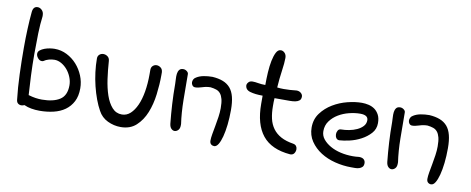

<svg xmlns="http://www.w3.org/2000/svg" viewBox="-52 -717 2342 955"><g transform="rotate(10 1119.0 -240.0)"><path d="M105.5 -461.9Q100.6 -425.8 99.1 -376Q97.7 -326.2 97.7 -272.5Q97.7 -216.8 100.1 -163.1Q102.5 -109.4 105.5 -65.4Q125 -59.6 141.6 -57.1Q158.2 -54.7 173.8 -54.7Q231.4 -54.7 264.2 -75.7Q296.9 -96.7 296.9 -148.4Q296.9 -168.9 288.6 -189.5Q280.3 -210 267.1 -225.6Q253.9 -241.2 236.8 -251Q219.7 -260.7 202.1 -260.7Q188.5 -260.7 173.8 -256.8Q159.2 -252.9 148.4 -245.1Q145.5 -243.2 139.6 -243.2Q128.9 -243.2 120.1 -253.9Q111.3 -264.6 111.3 -275.4Q111.3 -286.1 120.6 -293.5Q129.9 -300.8 143.1 -305.7Q156.2 -310.5 169.9 -312.5Q183.6 -314.5 193.4 -314.5Q226.6 -314.5 255.4 -299.8Q284.2 -285.2 305.7 -261.2Q327.1 -237.3 339.8 -206.5Q352.5 -175.8 352.5 -142.6Q352.5 -103.5 338.4 -76.2Q324.2 -48.8 299.8 -31.2Q275.4 -13.7 242.2 -5.9Q209 2 171.9 2Q150.4 2 130.4 -1.5Q110.4 -4.9 93.8 -12.7Q84 -8.8 78.1 -8.8Q68.4 -8.8 61 -14.6Q53.7 -20.5 52.7 -34.2Q45.9 -91.8 43.5 -159.2Q41 -226.6 41 -293.9Q41 -343.8 43 -389.6Q44.9 -435.5 48.8 -475.6Q51.8 -503.9 74.2 -503.9Q85.9 -503.9 95.7 -494.1Q105.5 -484.4 105.5 -467.8Z M738.3 -292V-276.4Q738.3 -230.5 731.9 -179.7Q725.6 -128.9 708.5 -86.4Q691.4 -43.9 661.1 -16.1Q630.9 11.7 583 11.7Q548.8 11.7 517.1 -3.4Q485.4 -18.6 468.8 -49.8Q456.1 -72.3 444.8 -102.5Q433.6 -132.8 425.3 -166.5Q417 -200.2 412.6 -235.4Q408.2 -270.5 408.2 -303.7Q408.2 -316.4 416.5 -323.7Q424.8 -331.1 436.5 -331.1Q448.2 -331.1 458 -323.7Q467.8 -316.4 468.8 -301.8Q471.7 -256.8 478 -211.9Q484.4 -167 496.6 -131.3Q508.8 -95.7 528.8 -73.2Q548.8 -50.8 578.1 -50.8Q602.5 -50.8 621.1 -67.9Q639.6 -85 652.8 -114.3Q666 -143.6 672.9 -184.1Q679.7 -224.6 679.7 -271.5V-293.9Q679.7 -307.6 688 -314.9Q696.3 -322.3 707 -322.3Q717.8 -322.3 727.5 -314.9Q737.3 -307.6 738.3 -292Z M910.2 -295.9Q925.8 -305.7 946.8 -309.6Q967.8 -313.5 990.2 -313.5Q1021.5 -311.5 1043.9 -302.7Q1066.4 -293.9 1081.1 -276.9Q1095.7 -259.8 1102.5 -232.9Q1109.4 -206.1 1109.4 -167Q1109.4 -127 1105.5 -92.3Q1101.6 -57.6 1094.7 -31.7Q1087.9 -5.9 1078.6 9.3Q1069.3 24.4 1057.6 24.4Q1048.8 24.4 1042 18.6Q1035.2 12.7 1035.2 0Q1035.2 -12.7 1038.6 -32.7Q1042 -52.7 1046.4 -75.7Q1050.8 -98.6 1054.2 -122.6Q1057.6 -146.5 1057.6 -167Q1057.6 -195.3 1053.2 -212.4Q1048.8 -229.5 1040.5 -239.7Q1032.2 -250 1019.5 -254.4Q1006.8 -258.8 990.2 -260.7Q969.7 -260.7 949.2 -253.9Q928.7 -247.1 914.1 -247.1Q905.3 -247.1 899.9 -253.9Q894.5 -260.7 894.5 -269.5Q894.5 -276.4 897.9 -283.7Q901.4 -291 910.2 -295.9ZM867.2 -305.7Q867.2 -241.2 868.2 -175.3Q869.1 -109.4 877 -55.7V-48.8Q877 -32.2 868.7 -23.9Q860.4 -15.6 850.6 -15.6Q841.8 -15.6 834 -23.4Q826.2 -31.2 824.2 -47.9Q819.3 -94.7 816.4 -144.5Q813.5 -194.3 813.5 -247.1Q813.5 -257.8 812.5 -271.5Q811.5 -285.2 813 -297.4Q814.5 -309.6 820.8 -317.9Q827.1 -326.2 840.8 -326.2Q850.6 -326.2 858.9 -319.8Q867.2 -313.5 867.2 -305.7Z M1437.5 -1Q1341.8 -8.8 1296.9 -64.5Q1252 -120.1 1252 -223.6V-264.6Q1213.9 -264.6 1188.5 -272Q1163.1 -279.3 1163.1 -303.7Q1165 -312.5 1171.9 -318.8Q1178.7 -325.2 1191.4 -325.2Q1203.1 -325.2 1219.7 -322.3Q1236.3 -319.3 1255.9 -319.3Q1255.9 -350.6 1257.8 -383.3Q1259.8 -416 1265.1 -442.4Q1270.5 -468.8 1279.3 -485.8Q1288.1 -502.9 1302.7 -502.9Q1313.5 -502.9 1322.3 -493.7Q1331.1 -484.4 1331.1 -468.8Q1331.1 -444.3 1325.2 -403.3Q1319.3 -362.3 1316.4 -317.4Q1324.2 -316.4 1332.5 -315.9Q1340.8 -315.4 1349.6 -315.4Q1365.2 -315.4 1381.3 -316.4Q1397.5 -317.4 1414.1 -319.3Q1427.7 -319.3 1436.5 -311.5Q1445.3 -303.7 1445.3 -293.9Q1445.3 -280.3 1437.5 -273.9Q1429.7 -267.6 1417.5 -265.1Q1405.3 -262.7 1389.2 -262.7Q1373 -262.7 1357.4 -262.7H1312.5Q1311.5 -252 1311.5 -242.2Q1311.5 -232.4 1311.5 -222.7Q1311.5 -187.5 1317.9 -159.7Q1324.2 -131.8 1339.8 -110.4Q1355.5 -88.9 1380.9 -75.2Q1406.2 -61.5 1443.4 -55.7Q1454.1 -53.7 1459 -46.9Q1463.9 -40 1463.9 -31.2Q1463.9 -19.5 1457.5 -10.3Q1451.2 -1 1437.5 -1Z M1777.3 -47.9Q1793.9 -47.9 1801.8 -40.5Q1809.6 -33.2 1809.6 -21.5Q1809.6 -8.8 1803.2 -2.4Q1796.9 3.9 1787.6 6.8Q1778.3 9.8 1767.1 9.8Q1755.9 9.8 1747.1 9.8Q1706.1 9.8 1665.5 -0.5Q1625 -10.7 1592.8 -31.2Q1560.5 -51.8 1540 -82Q1519.5 -112.3 1519.5 -151.4Q1519.5 -193.4 1542.5 -224.1Q1565.4 -254.9 1599.6 -275.4Q1633.8 -295.9 1672.9 -305.7Q1711.9 -315.4 1745.1 -315.4Q1761.7 -315.4 1778.8 -311.5Q1795.9 -307.6 1809.6 -297.9Q1823.2 -288.1 1832 -271.5Q1840.8 -254.9 1840.8 -229.5Q1840.8 -199.2 1821.3 -177.7Q1801.8 -156.2 1774.4 -141.6Q1747.1 -127 1716.8 -120.1Q1686.5 -113.3 1666 -112.3Q1655.3 -112.3 1649.9 -120.6Q1644.5 -128.9 1644.5 -139.6Q1644.5 -148.4 1649.4 -157.7Q1654.3 -167 1666 -167Q1684.6 -167 1705.6 -170.9Q1726.6 -174.8 1744.6 -183.1Q1762.7 -191.4 1774.4 -204.1Q1786.1 -216.8 1786.1 -234.4Q1786.1 -260.7 1746.1 -260.7Q1719.7 -260.7 1690.4 -253.4Q1661.1 -246.1 1636.7 -231.4Q1612.3 -216.8 1596.2 -194.8Q1580.1 -172.9 1580.1 -143.6Q1580.1 -121.1 1594.2 -103.5Q1608.4 -85.9 1631.3 -72.8Q1654.3 -59.6 1684.1 -52.7Q1713.9 -45.9 1746.1 -45.9Q1753.9 -45.9 1761.7 -46.4Q1769.5 -46.9 1777.3 -47.9Z M2005.9 -295.9Q2021.5 -305.7 2042.5 -309.6Q2063.5 -313.5 2085.9 -313.5Q2117.2 -311.5 2139.6 -302.7Q2162.1 -293.9 2176.8 -276.9Q2191.4 -259.8 2198.2 -232.9Q2205.1 -206.1 2205.1 -167Q2205.1 -127 2201.2 -92.3Q2197.3 -57.6 2190.4 -31.7Q2183.6 -5.9 2174.3 9.3Q2165 24.4 2153.3 24.4Q2144.5 24.4 2137.7 18.6Q2130.9 12.7 2130.9 0Q2130.9 -12.7 2134.3 -32.7Q2137.7 -52.7 2142.1 -75.7Q2146.5 -98.6 2149.9 -122.6Q2153.3 -146.5 2153.3 -167Q2153.3 -195.3 2148.9 -212.4Q2144.5 -229.5 2136.2 -239.7Q2127.9 -250 2115.2 -254.4Q2102.5 -258.8 2085.9 -260.7Q2065.4 -260.7 2044.9 -253.9Q2024.4 -247.1 2009.8 -247.1Q2001 -247.1 1995.6 -253.9Q1990.2 -260.7 1990.2 -269.5Q1990.2 -276.4 1993.7 -283.7Q1997.1 -291 2005.9 -295.9ZM1962.9 -305.7Q1962.9 -241.2 1963.9 -175.3Q1964.8 -109.4 1972.7 -55.7V-48.8Q1972.7 -32.2 1964.4 -23.9Q1956.1 -15.6 1946.3 -15.6Q1937.5 -15.6 1929.7 -23.4Q1921.9 -31.2 1919.9 -47.9Q1915 -94.7 1912.1 -144.5Q1909.2 -194.3 1909.2 -247.1Q1909.2 -257.8 1908.2 -271.5Q1907.2 -285.2 1908.7 -297.4Q1910.2 -309.6 1916.5 -317.9Q1922.9 -326.2 1936.5 -326.2Q1946.3 -326.2 1954.6 -319.8Q1962.9 -313.5 1962.9 -305.7Z"/></g></svg>

Font: Hi Melody Cyrillic
Style: Regular
Weight: 400
Version: Version 0.90 April 10, 2018